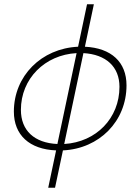

<svg xmlns="http://www.w3.org/2000/svg" viewBox="-20 -730 656 900"><path d="M206 150H238L275 -25C446 -33 573 -162 573 -330C573 -439 502 -505 378 -511L420 -710H388L346 -511C174 -503 45 -374 45 -207C45 -97 118 -30 243 -25ZM78 -215C78 -361 190 -473 339 -481L249 -55C141 -60 78 -118 78 -215ZM540 -323C540 -176 431 -64 281 -55L371 -481C477 -475 540 -417 540 -323Z"/></svg>

Font: Geist Thin
Style: Italic
Weight: 100
Italic angle: -12°
Designer: Basement.studio, Andrés Briganti, Mateo Zaragoza
Foundry: Basement.studio, Vercel, Andrés Briganti, Guido Ferreyra, Mateo Zaragoza
Version: Version 1.500